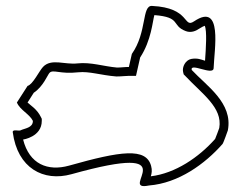

<svg xmlns="http://www.w3.org/2000/svg" viewBox="-20 -654 816 648"><path d="M23 -208C39 -86 127 -40 221 -66C626 -179 372 -5 483 -28C583 -36 672 -101 731 -168C734 -171 749 -214 749 -214C767 -307 676 -365 627 -418C621 -444 700 -397 701 -424C703 -486 733 -648 635 -582C598 -557 623 -628 493 -634C458 -636 477 -546 425 -472L415 -428C400 -428 389 -426 375 -426C329 -430 287 -445 241 -440C199 -435 153 -458 125 -428C112 -414 91 -369 73 -364L37 -308C48 -282 79 -270 91 -246C91 -222 63 -221 49 -214C44 -211 22 -219 23 -208ZM58 -183C58 -183 121 -192 121 -246V-253L118 -259C105 -286 82 -299 73 -308L94 -341C126 -362 141 -402 147 -408C159 -421 182 -403 244 -410C281 -414 321 -400 372 -396H374H375C392 -396 403 -398 415 -398H439L453 -460C491 -518 495 -583 501 -603C593 -596 557 -568 607 -549C625 -542 642 -550 652 -557C661 -563 668 -566 671 -567C679 -550 675 -491 672 -449C659 -453 646 -459 625 -455C606 -451 594 -428 598 -411L600 -403L605 -398C662 -337 732 -291 720 -222C718 -215 709 -193 706 -185C651 -123 572 -69 489 -59C492 -68 494 -80 490 -94C473 -157 387 -144 213 -95C141 -75 79 -100 58 -183Z"/></svg>

Font: Camosport
Style: Oln
Weight: 400
Version: Version 001.000